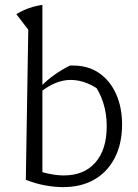

<svg xmlns="http://www.w3.org/2000/svg" viewBox="-20 -760 567 788"><path d="M86 -22 117 -65Q154 -52 185 -46Q216 -40 242 -40Q325 -40 371.5 -93Q418 -146 418 -242Q418 -293 404 -337.5Q390 -382 362 -420L407 -376Q339 -432 270 -432Q209 -432 146 -382V-404Q175 -433 205 -454Q235 -475 267 -491Q271 -491 274 -491Q277 -491 280 -491Q342 -491 387 -460Q432 -429 456.5 -374Q481 -319 481 -250Q481 -170 451 -112Q421 -54 367 -23Q313 8 239 8Q205 8 166 1Q127 -6 86 -22ZM86 -22 96 -638 47 -702Q74 -718 100 -727Q126 -736 154 -740V-32Z"/></svg>

Font: Piazzolla 24pt Light
Style: Regular
Weight: 300
Designer: Juan Pablo del Peral
Foundry: Huerta Tipografica
Version: Version 2.005